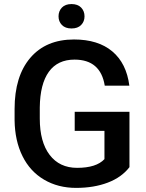

<svg xmlns="http://www.w3.org/2000/svg" viewBox="-20 -915 721 945"><path d="M51.8 0ZM617.2 -92.3Q578.6 -42 510.3 -16.1Q441.9 9.8 355 9.8Q265.6 9.8 196.8 -30.8Q127.9 -71.3 90.6 -146.7Q53.2 -222.2 51.8 -322.8V-378.4Q51.8 -539.6 128.9 -630.1Q206.1 -720.7 344.2 -720.7Q462.9 -720.7 532.7 -662.1Q602.5 -603.5 616.7 -493.2H495.6Q475.1 -621.6 346.7 -621.6Q263.7 -621.6 220.5 -561.8Q177.2 -502 175.8 -386.2V-331.5Q175.8 -216.3 224.4 -152.6Q272.9 -88.9 359.4 -88.9Q454.1 -88.9 494.1 -131.8V-271H347.7V-364.7H617.2ZM268.1 -834.5Q268.1 -860.4 284.7 -877.7Q301.3 -895 332 -895Q362.8 -895 379.4 -877.7Q396 -860.4 396 -834.5Q396 -809.1 379.4 -792Q362.8 -774.9 332 -774.9Q301.3 -774.9 284.7 -792Q268.1 -809.1 268.1 -834.5Z"/></svg>

Font: Roboto Medium
Style: Regular
Weight: 500
Designer: Google
Version: Version 2.134; 2016; ttfautohint (v1.6)